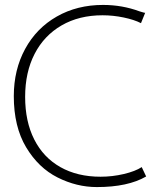

<svg xmlns="http://www.w3.org/2000/svg" viewBox="-20 -720 644 779"><path d="M398 -700Q476 -700 546 -674Q553 -672 559.5 -670Q566 -668 569 -668L552 -626Q525 -640 482 -649Q439 -658 396 -658Q301 -658 230 -617Q159 -576 120.5 -501.5Q82 -427 82 -327Q82 -227 119 -154Q156 -81 225 -42Q294 -3 388 -3Q436 -3 482.5 -14Q529 -25 555 -42L573 -4Q499 39 373 39Q291 39 213.5 0Q136 -39 86 -122.5Q36 -206 36 -330Q36 -437 82 -521.5Q128 -606 210.5 -653Q293 -700 398 -700Z"/></svg>

Font: Gmarket Sans TTF Light
Style: Regular
Weight: 300
Designer: Creative Director : Sungho Lee; Art Director : Kiwoong Choi; Project Manager : Sori Yang, Jongwook Yoon; Font Designer :
Foundry: Sandoll Inc.
Version: Version 1.000;hotconv 1.0.109;makeotfexe 2.5.65596